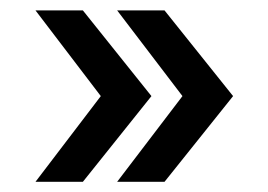

<svg xmlns="http://www.w3.org/2000/svg" viewBox="-20 -528 520 372"><path d="M298.8 -507.8 431.6 -341.8 298.8 -175.8H207L333.5 -341.8L207 -507.8ZM140.6 -175.8H48.8L175.3 -341.8L48.8 -507.8H140.6L273.4 -341.8Z"/></svg>

Font: California Gothic
Style: Regular
Weight: 400
Version: Version 2.2;